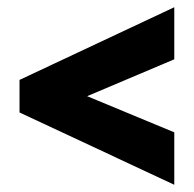

<svg xmlns="http://www.w3.org/2000/svg" viewBox="-20 -677 536 531"><path d="M462 -166 34 -366V-456L462 -657V-513L221 -411L462 -311Z"/></svg>

Font: Noto Sans Tamil UI ExtraCondensed Black
Style: Regular
Weight: 900
Width: 2
Designer: Jelle Bosma - Monotype Design Team
Foundry: Monotype Imaging Inc.
Version: Version 2.004; ttfautohint (v1.8.4.7-5d5b)